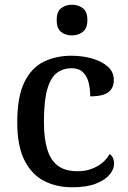

<svg xmlns="http://www.w3.org/2000/svg" viewBox="-20 -783 542 813"><path d="M286 10Q218 10 165.5 -17.5Q113 -45 83 -105.5Q53 -166 53 -265Q53 -373 83 -434.5Q113 -496 165 -521.5Q217 -547 282 -547Q330 -547 371 -535Q412 -523 437 -500.5Q462 -478 462 -444Q462 -422 452 -406.5Q442 -391 420.5 -383Q399 -375 362 -375Q362 -408 355 -434.5Q348 -461 331 -477.5Q314 -494 283 -494Q247 -494 220.5 -474Q194 -454 180 -404.5Q166 -355 166 -266Q166 -196 180.5 -149.5Q195 -103 226 -80.5Q257 -58 308 -58Q340 -58 366.5 -67.5Q393 -77 413 -93.5Q433 -110 444 -131Q453 -125 458 -114.5Q463 -104 463 -90Q463 -66 443.5 -43Q424 -20 385 -5Q346 10 286 10ZM285 -633Q257 -633 238.5 -648Q220 -663 220 -698Q220 -734 239 -748.5Q258 -763 285 -763Q311 -763 330.5 -748.5Q350 -734 350 -698Q350 -663 330.5 -648Q311 -633 285 -633Z"/></svg>

Font: Noto Serif Armenian Medium
Style: Regular
Weight: 500
Version: Version 2.007